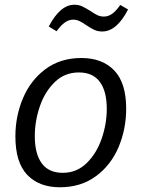

<svg xmlns="http://www.w3.org/2000/svg" viewBox="-20 -782 597 811"><path d="M513 -323Q513 -237 481 -161Q449 -85 385.5 -38Q322 9 233 9Q145 9 95 -43.5Q45 -96 45 -206Q45 -291 77 -367Q109 -443 172 -490Q235 -537 324 -537Q412 -537 462.5 -484.5Q513 -432 513 -323ZM127 -207Q127 -132 156.5 -92Q186 -52 245 -52Q304 -52 346 -93Q388 -134 409.5 -196.5Q431 -259 431 -322Q431 -397 401.5 -436.5Q372 -476 313 -476Q253 -476 211 -435Q169 -394 148 -332Q127 -270 127 -207ZM344 -676Q327 -688 314.5 -693.5Q302 -699 289 -699Q271 -699 254 -687Q237 -675 219 -650L186 -670Q234 -762 294 -762Q313 -762 327.5 -755Q342 -748 363 -735Q380 -723 392.5 -717.5Q405 -712 419 -712Q437 -712 453.5 -723.5Q470 -735 488 -761L521 -742Q473 -649 412 -649Q393 -649 378 -656Q363 -663 344 -676Z"/></svg>

Font: Bitter Pro
Style: Italic
Weight: 400
Italic angle: -9°
Designer: Sol Matas, and Bitter project Authors
Foundry: Sol Matas
Version: Version 1.010